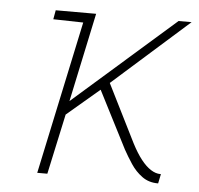

<svg xmlns="http://www.w3.org/2000/svg" viewBox="-42 -544 608 587"><g transform="rotate(5 261.5 -250.0)"><path d="M379 -115 290 -293 523 -500H483L172 -227L230 -500H106L101 -472L193 -470L93 0H124L164 -185L264 -270L354 -94Q365 -74 379.5 -52Q394 -30 414.5 -15Q435 0 463 0H464L470 -29H468Q454 -29 439 -38.5Q424 -48 409 -67Q394 -86 379 -115Z"/></g></svg>

Font: Advent Pro ExtraLight
Style: Italic
Weight: 250
Italic angle: -12°
Version: Version 3.000